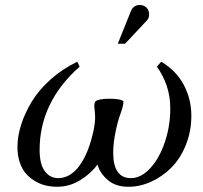

<svg xmlns="http://www.w3.org/2000/svg" viewBox="-20 -734 802 757"><path d="M356 -334.5Q370.1 -344.7 411.1 -344.7Q456.5 -344.7 466.8 -334.5Q466.8 -317.9 455.6 -287.1Q444.3 -256.3 437 -220.7Q426.3 -171.4 426.3 -132.3Q426.3 -31.7 496.1 -31.7Q536.1 -31.7 572.3 -70.8Q608.4 -109.9 629.9 -173.6Q651.4 -237.3 651.4 -306.6Q651.4 -397 598.6 -471.2L615.7 -490.7Q675.8 -454.6 705.1 -398.4Q734.4 -342.3 734.4 -277.8Q734.4 -215.8 712.6 -162.1Q690.9 -108.4 655.5 -73Q620.1 -37.6 575.9 -17.6Q531.7 2.4 486.3 2.4Q436 2.4 405 -24.2Q374 -50.8 364.3 -85.4Q339.8 -50.8 297.1 -24.2Q254.4 2.4 204.1 2.4Q183.6 2.4 163.3 -2Q143.1 -6.3 122.1 -17.8Q101.1 -29.3 85 -46.4Q68.8 -63.5 58.8 -91.3Q48.8 -119.1 48.8 -154.3Q48.8 -196.3 63.2 -241.9Q77.6 -287.6 105.2 -333.3Q132.8 -378.9 179.4 -420.7Q226.1 -462.4 284.7 -490.7L293.9 -471.2Q136.2 -331.1 136.2 -143.1Q136.2 -86.9 156.5 -59.3Q176.8 -31.7 209 -31.7Q257.8 -31.7 293.9 -81.5Q330.1 -131.3 349.1 -220.7Q355 -249.5 355 -272.5Q355 -283.7 353.3 -298.3Q351.6 -313 351.6 -317.4Q351.6 -325.7 356 -334.5ZM473.1 -561.5H444.3L496.6 -691.4Q499.5 -698.7 504.9 -704.1Q515.1 -714.4 530.8 -714.4Q546.9 -714.4 557.4 -704.1Q567.9 -693.8 567.9 -678.2Q567.9 -662.1 559.6 -653.8Z"/></svg>

Font: Flanker
Style: Italic
Weight: 400
Italic angle: -12°
Designer: Flanker
Version: Version 2.027